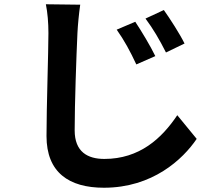

<svg xmlns="http://www.w3.org/2000/svg" viewBox="-20 -809 1040 900"><path d="M614 -707 527 -670C563 -619 589 -571 619 -507L708 -546C686 -592 642 -665 614 -707ZM748 -762 662 -722C699 -672 726 -626 758 -563L845 -605C823 -650 777 -721 748 -762ZM356 -787 195 -789C203 -750 207 -702 207 -654C207 -568 198 -305 198 -171C198 -1 303 71 467 71C695 71 837 -62 902 -158L811 -269C738 -160 634 -64 469 -64C391 -64 330 -97 330 -198C330 -323 338 -546 343 -654C345 -694 350 -745 356 -787Z"/></svg>

Font: Noto Sans CJK TC
Style: Bold
Weight: 700
Designer: Ryoko NISHIZUKA 西塚涼子 (kana, bopomofo & ideographs); Paul D. Hunt (Latin, Greek & Cyrillic); Sandoll Communications 산돌커뮤니
Foundry: Adobe
Version: Version 2.004;hotconv 1.0.118;makeotfexe 2.5.65603